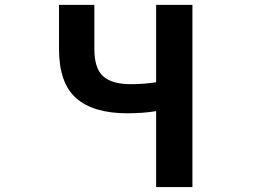

<svg xmlns="http://www.w3.org/2000/svg" viewBox="-20 -760 1040 780"><path d="M614.3 0V-308.6Q562.5 -299.8 496.1 -299.8Q360.4 -299.8 290 -360.8Q219.7 -421.9 219.7 -561.5V-740.2H363.3V-561.5Q363.3 -482.4 398.9 -450.2Q434.6 -418 511.7 -418Q563.5 -418 614.3 -425.8V-740.2H761.7V0Z"/></svg>

Font: GenEi Gothic M Regular
Style: Bold
Weight: 700
Designer: o_tamon (Modified); [Source Han Sans]
Ryoko NISHIZUKA  (kana & ideographs); Paul D. Hunt (Latin, Greek & Cyrillic); Wenl
Version: Version 1.1a;Original Version 1.004